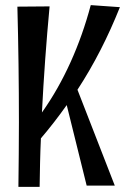

<svg xmlns="http://www.w3.org/2000/svg" viewBox="-20 -722 489 751"><path d="M48 -696C52 -545 54 -395 54 -244C54 -160 53 -75 52 9H135C136 -54 137 -118 140 -181C176 -223 209 -266 241 -311L319 4H429L283 -371C349 -472 403 -579 449 -694L335 -702C294 -548 230 -403 144 -282C151 -420 161 -558 174 -697Z"/></svg>

Font: Englebert
Style: Regular
Weight: 400
Designer: Astigmatic (AOETI)
Foundry: Astigmatic (AOETI)
Version: Version 1.000